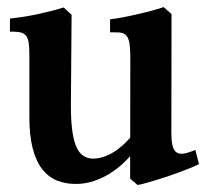

<svg xmlns="http://www.w3.org/2000/svg" viewBox="-20 -507 602 546"><path d="M293 -452.1Q310.1 -454.1 330.6 -458Q351.1 -461.9 372.1 -466.8Q393.1 -471.7 412.4 -476.8Q431.6 -481.9 445.3 -486.8Q446.3 -486.3 449.7 -483.2Q453.1 -480 457 -476.6Q460.9 -473.1 464.1 -470.2Q467.3 -467.3 467.8 -466.8L467.3 -128.9Q467.3 -107.9 470.2 -94.7Q473.1 -81.5 479.7 -75.4Q486.3 -69.3 497.6 -69.8Q508.8 -70.3 525.4 -76.7L535.6 -80.6L545.9 -40.5Q538.1 -36.1 524.4 -30.5Q510.7 -24.9 494.4 -18.8Q478 -12.7 460.2 -6.6Q442.4 -0.5 425.5 4.6Q408.7 9.8 394.5 13.7Q380.4 17.6 371.1 19L350.1 1L350.6 -343.8Q350.6 -366.7 348.6 -380.9Q346.7 -395 341.6 -402.8Q336.4 -410.6 327.6 -413.1Q318.8 -415.5 304.7 -415H293ZM8.3 -454.1Q26.4 -456.1 46.6 -459.2Q66.9 -462.4 87.2 -466.8Q107.4 -471.2 126.7 -476.1Q146 -481 161.1 -485.8L183.6 -464.8L181.6 -208Q181.6 -168.9 184.8 -141.4Q188 -113.8 194.6 -95.7Q201.2 -77.6 211.4 -68.4Q221.7 -59.1 235.8 -56.6Q260.7 -53.2 290.8 -67.6Q320.8 -82 352.5 -117.7L354 -66.9Q343.3 -54.7 327.4 -40Q311.5 -25.4 291.3 -12.9Q271 -0.5 246.8 7.8Q222.7 16.1 195.3 16.1Q166 16.1 141.8 6.3Q117.7 -3.4 100.1 -25.9Q82.5 -48.3 73 -85Q63.5 -121.6 63.5 -174.8V-353Q63.5 -373.5 61.5 -385.7Q59.6 -397.9 54.4 -404.8Q49.3 -411.6 41 -414.1Q32.7 -416.5 20 -417H8.3Z"/></svg>

Font: Varendra
Style: Regular
Weight: 700
Designer: Jacob Thomas
Foundry: Bangla Type Foundry
Version: Version 1.008